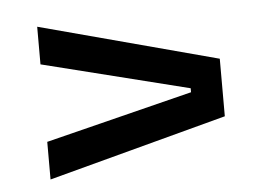

<svg xmlns="http://www.w3.org/2000/svg" viewBox="-36 -525 585 432"><g transform="rotate(-5 257.0 -309.5)"><path d="M394 -314.5 62 -397.5V-482.5L465 -375V-245L62 -137.5V-222.5L394 -305.5Z"/></g></svg>

Font: Anek Odia Medium
Style: Regular
Weight: 500
Designer: Yesha Goshar & Mahesh Sahu (Odia), Yesha Goshar (Latin)
Foundry: Ek Type
Version: Version 1.003